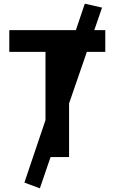

<svg xmlns="http://www.w3.org/2000/svg" viewBox="-20 -858 626 1049"><path d="M197.8 170.9 113.3 139.6 228.5 -201.7V-574.7H30.8V-693.4H394.5L443.4 -837.9L537.6 -816.4L495.1 -693.4H555.2V-574.7H454.6L357.4 -293V0H256.3Z"/></svg>

Font: Cascadia Mono
Style: Bold
Weight: 700
Monospace: yes
Designer: Aaron Bell
Foundry: Saja Typeworks
Version: Version 2404.023; ttfautohint (v1.8.4)